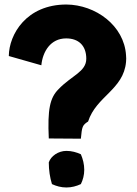

<svg xmlns="http://www.w3.org/2000/svg" viewBox="-20 -830 608 850"><path d="M19 -582 163 -541C169 -602 204 -660 273 -660C327 -660 362 -629 362 -570C362 -512 296 -495 239 -435C201 -397 190 -346 196 -217L338 -216C343 -270 345 -276 370 -292C406 -404 527 -433 538 -556C539 -566 539 -575 538 -585C530 -717 403 -809 274 -810C97 -810 20 -678 19 -582ZM196 -111C196 -77 201 -44 210 -15C229 -6 251 0 274 0C297 0 319 -6 338 -15C347 -33 353 -55 353 -78C353 -103 347 -126 338 -147C319 -156 297 -162 274 -162C238 -162 205 -139 196 -111Z"/></svg>

Font: Rabbid Highway Sign IV
Style: Bd
Weight: 400
Foundry: Cannot Into Space Fonts
Version: Version 0.277